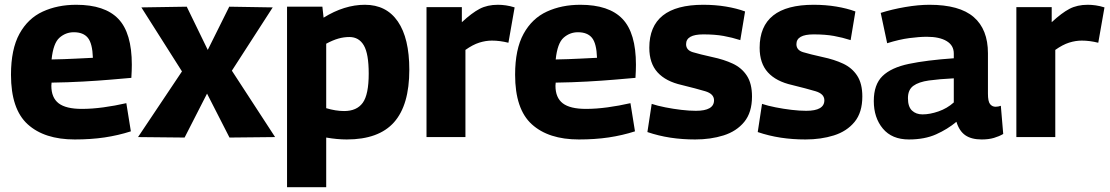

<svg xmlns="http://www.w3.org/2000/svg" viewBox="-20 -574 4649 804"><path d="M293 10Q166 10 96 -53.5Q26 -117 26 -261Q26 -368 61.5 -432.5Q97 -497 159 -525.5Q221 -554 299 -554Q419 -554 475.5 -495Q532 -436 532 -303Q532 -279 530 -248Q496 -245 443.5 -240.5Q391 -236 327.5 -232.5Q264 -229 196 -228Q195 -223 195 -215Q195 -165 225.5 -141.5Q256 -118 323 -118Q365 -118 413 -124.5Q461 -131 509 -142L528 -24Q475 -7 418 1.5Q361 10 293 10ZM196 -325Q250 -326 298 -328.5Q346 -331 369 -332Q367 -392 348 -415.5Q329 -439 289 -439Q255 -439 229 -416Q203 -393 196 -325Z M558 0 742 -275 572 -543 762 -546 850 -365 940 -546 1122 -543 951 -278 1132 0 941 2 847 -182 753 2Z M1182 210V-546H1330L1335 -500Q1422 -554 1508 -554Q1598 -554 1646 -484Q1694 -414 1694 -282Q1694 -134 1630 -62Q1566 10 1432 10Q1392 10 1346 2V210ZM1421 -109Q1474 -109 1499 -143.5Q1524 -178 1524 -266Q1524 -349 1503.5 -384Q1483 -419 1443 -419Q1420 -419 1397 -412.5Q1374 -406 1346 -391V-121Q1386 -109 1421 -109Z M1914 -544V-481Q1956 -520 1988.5 -537Q2021 -554 2065 -554Q2081 -554 2098.5 -551.5Q2116 -549 2135 -543L2109 -395Q2073 -404 2040 -404Q2014 -404 1987 -395.5Q1960 -387 1929 -365V0H1766V-544Z M2404 10Q2277 10 2207 -53.5Q2137 -117 2137 -261Q2137 -368 2172.5 -432.5Q2208 -497 2270 -525.5Q2332 -554 2410 -554Q2530 -554 2586.5 -495Q2643 -436 2643 -303Q2643 -279 2641 -248Q2607 -245 2554.5 -240.5Q2502 -236 2438.5 -232.5Q2375 -229 2307 -228Q2306 -223 2306 -215Q2306 -165 2336.5 -141.5Q2367 -118 2434 -118Q2476 -118 2524 -124.5Q2572 -131 2620 -142L2639 -24Q2586 -7 2529 1.5Q2472 10 2404 10ZM2307 -325Q2361 -326 2409 -328.5Q2457 -331 2480 -332Q2478 -392 2459 -415.5Q2440 -439 2400 -439Q2366 -439 2340 -416Q2314 -393 2307 -325Z M2691 -21 2709 -139Q2733 -131 2766 -124.5Q2799 -118 2832.5 -114Q2866 -110 2894 -110Q2970 -110 2970 -154Q2970 -181 2933 -192Q2896 -203 2835 -218Q2768 -233 2733.5 -271Q2699 -309 2699 -374Q2699 -554 2925 -554Q2975 -554 3020 -546.5Q3065 -539 3100 -526L3080 -406Q3046 -417 3010 -423.5Q2974 -430 2925 -430Q2853 -430 2853 -389Q2853 -364 2881 -355.5Q2909 -347 2963 -335Q3011 -325 3048.5 -307.5Q3086 -290 3107.5 -257Q3129 -224 3129 -170Q3129 -103 3096.5 -63.5Q3064 -24 3010 -7Q2956 10 2891 10Q2837 10 2787.5 2.5Q2738 -5 2691 -21Z M3153 -21 3171 -139Q3195 -131 3228 -124.5Q3261 -118 3294.5 -114Q3328 -110 3356 -110Q3432 -110 3432 -154Q3432 -181 3395 -192Q3358 -203 3297 -218Q3230 -233 3195.5 -271Q3161 -309 3161 -374Q3161 -554 3387 -554Q3437 -554 3482 -546.5Q3527 -539 3562 -526L3542 -406Q3508 -417 3472 -423.5Q3436 -430 3387 -430Q3315 -430 3315 -389Q3315 -364 3343 -355.5Q3371 -347 3425 -335Q3473 -325 3510.5 -307.5Q3548 -290 3569.5 -257Q3591 -224 3591 -170Q3591 -103 3558.5 -63.5Q3526 -24 3472 -7Q3418 10 3353 10Q3299 10 3249.5 2.5Q3200 -5 3153 -21Z M3639 -151Q3639 -220 3675.5 -255.5Q3712 -291 3786 -306.5Q3860 -322 3974 -330V-350Q3974 -384 3944 -402Q3914 -420 3861 -420Q3830 -420 3788 -414.5Q3746 -409 3695 -393L3668 -520Q3715 -535 3770.5 -544.5Q3826 -554 3872 -554Q3998 -554 4057.5 -502.5Q4117 -451 4117 -351V-182Q4117 -149 4126 -138Q4135 -127 4149 -127Q4154 -127 4160 -128Q4166 -129 4171 -131L4181 -13Q4164 -3 4142 3.5Q4120 10 4091 10Q4048 10 4022.5 -7.5Q3997 -25 3985 -64Q3948 -33 3900 -11.5Q3852 10 3786 10Q3715 10 3677 -35.5Q3639 -81 3639 -151ZM3782 -163Q3782 -127 3799 -111Q3816 -95 3843 -95Q3874 -95 3910 -107.5Q3946 -120 3974 -145V-246Q3913 -243 3870 -237Q3827 -231 3804.5 -214.5Q3782 -198 3782 -163Z M4384 -544V-481Q4426 -520 4458.5 -537Q4491 -554 4535 -554Q4551 -554 4568.5 -551.5Q4586 -549 4605 -543L4579 -395Q4543 -404 4510 -404Q4484 -404 4457 -395.5Q4430 -387 4399 -365V0H4236V-544Z"/></svg>

Font: Georama
Style: Bold
Weight: 700
Designer: Jean-Baptiste Levee
Foundry: Production Type
Version: Version 1.000